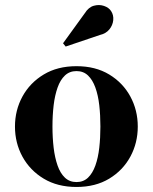

<svg xmlns="http://www.w3.org/2000/svg" viewBox="-20 -733 607 763"><path d="M284 10Q208.5 10 153.8 -23Q99 -56 69.2 -110.5Q39.5 -165 39.5 -230Q39.5 -295 69.2 -349.5Q99 -404 153.8 -437Q208.5 -470 284 -470Q359.5 -470 414 -437Q468.5 -404 498 -349.5Q527.5 -295 527.5 -230Q527.5 -165 498 -110.5Q468.5 -56 414 -23Q359.5 10 284 10ZM284 -9.5Q311.5 -9.5 329.8 -27Q348 -44.5 359 -75.2Q370 -106 374.5 -145.8Q379 -185.5 379 -230Q379 -275 374.5 -314.8Q370 -354.5 359 -385Q348 -415.5 329.8 -433Q311.5 -450.5 284 -450.5Q256.5 -450.5 238 -433Q219.5 -415.5 208.8 -385Q198 -354.5 193.2 -314.8Q188.5 -275 188.5 -230Q188.5 -185.5 193.2 -145.8Q198 -106 208.8 -75.2Q219.5 -44.5 238 -27Q256.5 -9.5 284 -9.5ZM241 -548 230.5 -561 317 -680.5Q332 -704.5 353 -710.2Q374 -716 393.2 -709.5Q412.5 -703 421.5 -689Q432 -673 430 -652.8Q428 -632.5 414.5 -616Q401 -599.5 377 -594Z"/></svg>

Font: Bodoni Moda SC 11pt
Style: Bold
Weight: 700
Version: Version 2.005